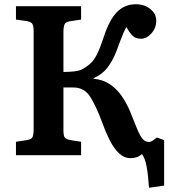

<svg xmlns="http://www.w3.org/2000/svg" viewBox="-20 -729 810 902"><path d="M680 153Q676 91 668.5 52Q661 13 647 -5Q626 14 594 14Q563 14 538.5 -9.5Q514 -33 495 -71Q476 -109 461 -151Q432 -230 404 -274Q376 -318 325 -318H278V-118Q278 -93 283.5 -84Q289 -75 310 -71L361 -63V0H55V-63L107 -71Q128 -74 133 -85.5Q138 -97 138 -122V-582Q138 -606 132.5 -616Q127 -626 105 -630L55 -637V-700H361V-637L308 -629Q288 -626 283 -614Q278 -602 278 -578V-391Q339 -391 363 -402Q386 -414 403.5 -429.5Q421 -445 435.5 -473.5Q450 -502 467 -554Q494 -637 530 -673Q566 -709 618 -709Q659 -709 686.5 -686.5Q714 -664 714 -632Q714 -598 691.5 -572.5Q669 -547 642 -547Q616 -547 601 -563Q586 -579 574 -602Q566 -588 560 -574.5Q554 -561 546 -539.5Q538 -518 524 -481Q508 -442 484.5 -411Q461 -380 420 -362V-359Q464 -355 496.5 -333Q529 -311 552 -277.5Q575 -244 591 -206Q608 -165 620.5 -132.5Q633 -100 646.5 -81Q660 -62 679 -62Q688 -62 697.5 -68.5Q707 -75 717 -83L751 -71V143Z"/></svg>

Font: Literata 12pt SemiBold
Style: Regular
Weight: 600
Designer: Latin by Veronika Burian and Jose Scaglione. Greek by Irene Vlachou. Cyrillic by Vera Evstafieva.
Foundry: TypeTogether
Version: Version 3.002